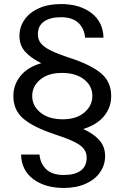

<svg xmlns="http://www.w3.org/2000/svg" viewBox="-20 -732 615 948"><path d="M391 -95Q442 -72 470.5 -40Q499 -8 499 39Q499 82 474.5 118Q450 154 403.5 175Q357 196 295 196Q203 196 144.5 152.5Q86 109 84 31H175Q179 76 208.5 104Q238 132 295 132Q349 132 378.5 110.5Q408 89 408 46Q408 21 393.5 2.5Q379 -16 345 -32.5Q311 -49 247 -70Q145 -104 95.5 -146Q46 -188 46 -258Q46 -314 81.5 -357.5Q117 -401 184 -420Q133 -445 104.5 -476.5Q76 -508 76 -555Q76 -598 100.5 -634Q125 -670 171.5 -691Q218 -712 281 -712Q373 -712 431 -668Q489 -624 491 -546H400Q397 -590 367.5 -618.5Q338 -647 281 -647Q227 -647 197 -625.5Q167 -604 167 -563Q167 -537 181.5 -518.5Q196 -500 230 -483Q264 -466 328 -445Q429 -412 479 -370Q529 -328 529 -258Q529 -202 494 -159Q459 -116 391 -95ZM139 -258Q139 -209 180 -176Q221 -143 290 -143Q357 -143 396.5 -176.5Q436 -210 436 -258Q436 -308 395 -340Q354 -372 286 -372Q218 -372 178.5 -339Q139 -306 139 -258Z"/></svg>

Font: MSTAGE
Style: Regular
Weight: 400
Designer: Ninad Kale (Devanagari), Jonny Pinhorn (Latin)
Foundry: Indian Type Foundry
Version: 4.004